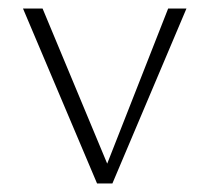

<svg xmlns="http://www.w3.org/2000/svg" viewBox="-20 -431 492 451"><path d="M208 0 34 -411H80L245 -15L219 -14L375 -411H418L244 0Z"/></svg>

Font: Ysabeau Infant ExtraLight
Style: Regular
Weight: 250
Designer: Christian Thalmann (Catharsis Fonts)
Version: Version 2.001;gftools[0.9.30]; featfreeze: ss01,ss02,lnum